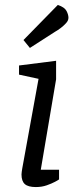

<svg xmlns="http://www.w3.org/2000/svg" viewBox="-20 -753 312 777"><path d="M125 4Q94 4 80.5 -8Q67 -20 67 -47Q67 -51 68 -58Q69 -65 70 -71L136 -434L57 -451V-488L207 -507V-432L145 -66H219V-27Q217 -25 203 -17.5Q189 -10 169 -3Q149 4 125 4ZM101 -559 75 -591 214 -733Q241 -724 249 -709Q257 -694 257 -681Q257 -670 247.5 -659.5Q238 -649 225.5 -639.5Q213 -630 202 -624Z"/></svg>

Font: Faustina
Style: Italic
Weight: 400
Italic angle: -8°
Designer: Alfonso Garcia
Foundry: http://www.omnibus-type.com
Version: Version 1.200